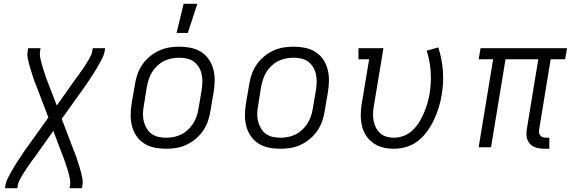

<svg xmlns="http://www.w3.org/2000/svg" viewBox="-20 -773 3040 1008"><path d="M6 215 9 197Q12 180 20 164.5Q28 149 36 134Q44 119 53 104.5Q62 90 71.5 75Q81 60 91 45.5Q101 31 110 17L234 -156L168 -329Q162 -342 157.5 -356Q153 -370 148.5 -384Q144 -398 139.5 -412.5Q135 -427 131.5 -441.5Q128 -456 125 -471Q122 -486 125 -502L128 -520H193L190 -502Q188 -488 190.5 -474.5Q193 -461 196 -448.5Q199 -436 203 -423.5Q207 -411 211 -398.5Q215 -386 219 -373.5Q223 -361 228 -349L278 -219L375 -356Q378 -360 381.5 -364.5Q385 -369 387 -373L389 -374Q395 -384 402.5 -394Q410 -404 417 -414.5Q424 -425 431 -435.5Q438 -446 444 -457Q450 -468 456 -479Q462 -490 464 -502L467 -520H532L529 -502Q526 -485 518 -469.5Q510 -454 502 -439Q494 -424 485 -409.5Q476 -395 466.5 -380Q457 -365 447 -350.5Q437 -336 428 -322L304 -149L370 24Q376 37 380.5 51Q385 65 389.5 79Q394 93 398.5 107.5Q403 122 406.5 136.5Q410 151 413 166Q416 181 413 197L410 215H345L348 197Q350 183 347.5 169.5Q345 156 342 143.5Q339 131 335 118.5Q331 106 327 93.5Q323 81 318.5 68.5Q314 56 309 44L260 -86L163 51Q160 55 156.5 59.5Q153 64 150 68L149 69Q143 79 135.5 89Q128 99 121 109.5Q114 120 107 130.5Q100 141 94 152Q88 163 82 174Q76 185 74 197L71 215Z M852 8Q821 8 791.5 2Q762 -4 738 -19Q714 -34 697.5 -57.5Q681 -81 673.5 -109Q666 -137 666 -167Q666 -197 671 -228L688 -328Q692 -355 701 -381.5Q710 -408 726 -432Q742 -456 764.5 -475Q787 -494 813.5 -506.5Q840 -519 867 -523.5Q894 -528 921 -528Q952 -528 981.5 -522Q1011 -516 1035 -501Q1059 -486 1075.5 -462.5Q1092 -439 1099.5 -411Q1107 -383 1107 -353Q1107 -323 1102 -292L1085 -192Q1081 -165 1072 -138.5Q1063 -112 1047 -88Q1031 -64 1008.5 -45Q986 -26 960 -13.5Q934 -1 906.5 3.5Q879 8 852 8ZM853 -50Q873 -50 893 -54Q913 -58 932 -67.5Q951 -77 967 -92Q983 -107 994 -124.5Q1005 -142 1012 -162Q1019 -182 1022 -202L1039 -302Q1042 -323 1042.5 -344Q1043 -365 1038.5 -384.5Q1034 -404 1023.5 -421Q1013 -438 997.5 -449.5Q982 -461 962 -465.5Q942 -470 921 -470Q901 -470 880.5 -466Q860 -462 841 -452.5Q822 -443 806 -428Q790 -413 779 -395.5Q768 -378 761.5 -358Q755 -338 751 -318L735 -218Q731 -197 730.5 -176Q730 -155 735 -135.5Q740 -116 750 -99Q760 -82 775.5 -70.5Q791 -59 811.5 -54.5Q832 -50 853 -50ZM907 -600 944 -753H1016L966 -600Z M1452 8Q1421 8 1391.5 2Q1362 -4 1338 -19Q1314 -34 1297.5 -57.5Q1281 -81 1273.5 -109Q1266 -137 1266 -167Q1266 -197 1271 -228L1288 -328Q1292 -355 1301 -381.5Q1310 -408 1326 -432Q1342 -456 1364.5 -475Q1387 -494 1413.5 -506.5Q1440 -519 1467 -523.5Q1494 -528 1521 -528Q1552 -528 1581.5 -522Q1611 -516 1635 -501Q1659 -486 1675.5 -462.5Q1692 -439 1699.5 -411Q1707 -383 1707 -353Q1707 -323 1702 -292L1685 -192Q1681 -165 1672 -138.5Q1663 -112 1647 -88Q1631 -64 1608.5 -45Q1586 -26 1560 -13.5Q1534 -1 1506.5 3.5Q1479 8 1452 8ZM1453 -50Q1473 -50 1493 -54Q1513 -58 1532 -67.5Q1551 -77 1567 -92Q1583 -107 1594 -124.5Q1605 -142 1612 -162Q1619 -182 1622 -202L1639 -302Q1642 -323 1642.5 -344Q1643 -365 1638.5 -384.5Q1634 -404 1623.5 -421Q1613 -438 1597.5 -449.5Q1582 -461 1562 -465.5Q1542 -470 1521 -470Q1501 -470 1480.5 -466Q1460 -462 1441 -452.5Q1422 -443 1406 -428Q1390 -413 1379 -395.5Q1368 -378 1361.5 -358Q1355 -338 1351 -318L1335 -218Q1331 -197 1330.5 -176Q1330 -155 1335 -135.5Q1340 -116 1350 -99Q1360 -82 1375.5 -70.5Q1391 -59 1411.5 -54.5Q1432 -50 1453 -50Z M2047 8Q2017 8 1989.5 1Q1962 -6 1939.5 -22Q1917 -38 1902 -61Q1887 -84 1880.5 -111.5Q1874 -139 1874 -168.5Q1874 -198 1879 -228L1918 -462H1862V-520H1993L1943 -218Q1939 -198 1938.5 -178Q1938 -158 1941.5 -139Q1945 -120 1953.5 -103Q1962 -86 1976 -73.5Q1990 -61 2009 -55.5Q2028 -50 2048 -50Q2074 -50 2100 -60Q2126 -70 2146.5 -89.5Q2167 -109 2181.5 -133Q2196 -157 2206.5 -182Q2217 -207 2224.5 -233Q2232 -259 2236 -285Q2245 -343 2241 -399Q2237 -455 2220 -507L2281 -524Q2300 -466 2305 -403Q2310 -340 2299 -276Q2294 -243 2284 -210.5Q2274 -178 2259.5 -146.5Q2245 -115 2224 -85.5Q2203 -56 2175.5 -34Q2148 -12 2114 -2Q2080 8 2047 8Z M2838 8Q2817 8 2796.5 2.5Q2776 -3 2762.5 -17.5Q2749 -32 2745.5 -53Q2742 -74 2746 -96L2806 -462H2634L2558 0H2493L2569 -462H2493L2503 -520H2957L2947 -462H2871L2811 -96Q2809 -86 2810 -77Q2811 -68 2816.5 -61.5Q2822 -55 2830.5 -52.5Q2839 -50 2848 -50H2864V8Z"/></svg>

Font: Iosevka Etoile Light
Style: Italic
Weight: 300
Italic angle: -9°
Designer: Belleve Invis
Foundry: Belleve Invis
Version: Version 22.1.2; ttfautohint (v1.8.4)